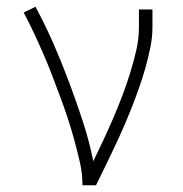

<svg xmlns="http://www.w3.org/2000/svg" viewBox="-20 -548 540 568"><path d="M224 0Q224 -34 216.5 -67Q209 -100 200 -133Q191 -166 180.5 -198Q170 -230 158 -262Q146 -294 134 -325.5Q122 -357 108.5 -388Q95 -419 80.5 -450Q66 -481 50 -511L85 -528Q114 -474 138.5 -418Q163 -362 184.5 -304.5Q206 -247 225 -189Q244 -131 256 -71Q271 -102 286 -134Q301 -166 315 -198.5Q329 -231 341.5 -264Q354 -297 364.5 -330.5Q375 -364 383 -398.5Q391 -433 391 -468V-520H431V-468Q431 -437 424.5 -406Q418 -375 409.5 -345Q401 -315 390.5 -285.5Q380 -256 368.5 -227Q357 -198 344.5 -169.5Q332 -141 318.5 -112.5Q305 -84 291.5 -56Q278 -28 264 0Z"/></svg>

Font: Iosevka Curly Extralight
Style: Regular
Weight: 200
Monospace: yes
Designer: Belleve Invis
Foundry: Belleve Invis
Version: Version 22.1.2; ttfautohint (v1.8.4)